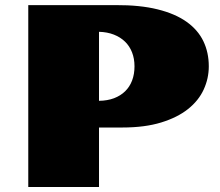

<svg xmlns="http://www.w3.org/2000/svg" viewBox="-20 -746 877 766"><path d="M92.8 -725.6H441.9Q538.6 -726.1 608.6 -708.7Q678.7 -691.4 724.1 -659.2Q769.5 -627 791.3 -581.8Q813 -536.6 813 -481.4Q813 -433.1 792.7 -388.9Q772.5 -344.7 730.2 -311Q688 -277.3 622.8 -257.3Q557.6 -237.3 467.8 -237.3H375V0H92.8ZM375 -343.8Q408.7 -344.2 435.1 -354.2Q461.4 -364.3 479.5 -382.1Q497.6 -399.9 507.1 -425Q516.6 -450.2 516.6 -481.4Q516.6 -512.2 506.8 -537.1Q497.1 -562 478.8 -579.8Q460.4 -597.7 434.3 -607.9Q408.2 -618.2 375 -619.1Z"/></svg>

Font: Poller One
Style: Regular
Weight: 400
Designer: Yvonne Schttler
Foundry: Yvonne Schttler
Version: Version 1.002